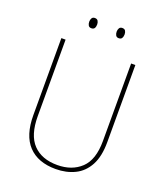

<svg xmlns="http://www.w3.org/2000/svg" viewBox="-161 -996 950 1112"><g transform="rotate(20 314.5 -440.0)"><path d="M543 -239Q543 -151 513.5 -96Q484 -41 432 -15.5Q380 10 314 10Q205 10 146 -52.5Q87 -115 87 -240V-714H113V-243Q113 -126 166 -70.5Q219 -15 315 -15Q405 -15 461 -67.5Q517 -120 517 -236V-714H543ZM206 -859Q206 -871 211.5 -880.5Q217 -890 230 -890Q244 -890 249.5 -880.5Q255 -871 255 -859Q255 -845 249.5 -836Q244 -827 230 -827Q217 -827 211.5 -836.5Q206 -846 206 -859ZM375 -859Q375 -871 380.5 -880.5Q386 -890 399 -890Q413 -890 418.5 -881Q424 -872 424 -859Q424 -846 418.5 -836.5Q413 -827 399 -827Q386 -827 380.5 -836.5Q375 -846 375 -859Z"/></g></svg>

Font: Noto Sans Khmer UI SemiCondensed Thin
Style: Regular
Weight: 100
Width: 4
Designer: Danh Hong and the Monotype Design Team
Foundry: Monotype Imaging Inc.
Version: Version 2.002; ttfautohint (v1.8.4.7-5d5b)